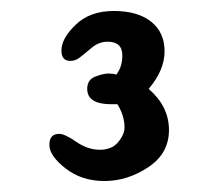

<svg xmlns="http://www.w3.org/2000/svg" viewBox="-20 -772 388 350"><path d="M108 -661Q92 -661 92 -680Q92 -702 118 -727Q144 -752 187.5 -752Q231 -752 255.5 -732.5Q280 -713 280 -678.5Q280 -644 251 -610Q288 -578 288 -535Q288 -492 250 -467Q212 -442 170.5 -442Q129 -442 99.5 -465Q70 -488 70 -508Q70 -528 88 -528Q98 -528 119 -513.5Q140 -499 162 -499Q184 -499 195.5 -513Q207 -527 207 -540Q207 -561 194 -582H183Q139 -582 139 -610Q139 -627 154 -632.5Q169 -638 177.5 -638Q186 -638 192 -636Q203 -650 203 -671Q203 -696 176 -696Q160 -696 146 -684Q132 -672 124.5 -666.5Q117 -661 108 -661Z"/></svg>

Font: Leckerli One
Style: Regular
Weight: 400
Version: Version 1.001